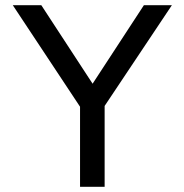

<svg xmlns="http://www.w3.org/2000/svg" viewBox="-20 -714 705 734"><path d="M286 0H380V-309L637 -694H530L334 -394L138 -694H29L286 -306Z"/></svg>

Font: MV Cash
Style: Regular
Weight: 400
Designer: Rodrigo Fuenzalida
Foundry: fragTYPE
Version: Version 1.100;Glyphs 3.1.2 (3151)